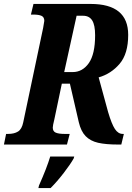

<svg xmlns="http://www.w3.org/2000/svg" viewBox="-40 -734 671 975"><path d="M-9 -54H2Q32 -54 51.5 -66Q71 -78 78 -113L179 -592Q185 -624 185 -628Q185 -647 171 -653.5Q157 -660 128 -660H117L130 -714H420Q611 -714 611 -557Q611 -461 567.5 -410Q524 -359 461 -341L509 -165Q527 -104 543.5 -79Q560 -54 583 -54H589L576 0H561Q497 0 458 -9Q419 -18 395 -42.5Q371 -67 360 -114L315 -309H274L236 -128Q228 -96 228 -86Q228 -67 243 -60.5Q258 -54 287 -54H314L300 0H-20ZM329 -368Q379 -368 411 -413.5Q443 -459 443 -555Q443 -607 428 -630.5Q413 -654 382 -654H349L286 -368ZM158 208Q198 118 215 61H337L334 71Q317 101 283.5 144.5Q250 188 217 221H155Z"/></svg>

Font: Noto Serif CondExtraBold
Style: Italic
Weight: 800
Width: 3
Italic angle: -12°
Designer: Monotype Design Team
Foundry: Monotype Imaging Inc.
Version: Version 1.001